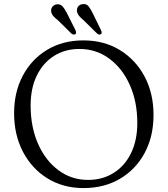

<svg xmlns="http://www.w3.org/2000/svg" viewBox="-20 -916 832 953"><path d="M394 -715.5Q496.5 -715.5 575 -667.5Q653.5 -619.5 697.8 -536Q742 -452.5 742 -345.5Q742 -238.5 698 -156.8Q654 -75 575.8 -28.8Q497.5 17.5 394.5 17.5Q293.5 17.5 215.8 -30.5Q138 -78.5 94 -162.5Q50 -246.5 50 -354Q50 -459.5 93.5 -541Q137 -622.5 214.5 -669Q292 -715.5 394 -715.5ZM661.5 -305.5Q661.5 -411.5 624.2 -494.5Q587 -577.5 522 -625.2Q457 -673 374.5 -673Q302.5 -673 247.8 -638.2Q193 -603.5 162.5 -540.5Q132 -477.5 132 -392.5Q132 -285.5 169 -202Q206 -118.5 270.5 -70.8Q335 -23 417 -23Q489 -23 544.2 -57.8Q599.5 -92.5 630.5 -156Q661.5 -219.5 661.5 -305.5ZM440.5 -850 481.5 -766Q488 -752.5 481.5 -747Q473 -740.5 462 -749.5L394 -816.5Q381.5 -826.5 372.8 -837Q364 -847.5 362 -860Q360.5 -874 368.2 -884Q376 -894 390 -895.5Q408.5 -898 419.2 -885Q430 -872 440.5 -850ZM312.5 -850 354.5 -766.5Q360.5 -752.5 355 -747Q346.5 -741 335 -749L267.5 -815.5Q254 -825.5 245.2 -835.5Q236.5 -845.5 234 -858Q232 -872 239.8 -882Q247.5 -892 261 -894.5Q279 -897 290.2 -884.5Q301.5 -872 312.5 -850Z"/></svg>

Font: Fraunces 9pt S050 Light
Style: Regular
Weight: 300
Version: Version 1.000; ttfautohint (v1.8.3)